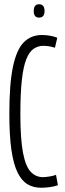

<svg xmlns="http://www.w3.org/2000/svg" viewBox="-20 -875 306 905"><path d="M24 -339Q24 -479 41 -560Q58 -641 92 -675.5Q126 -710 178 -710Q195 -710 214 -707Q233 -704 250 -697L239 -650Q211 -659 184 -659Q159 -659 138.5 -645Q118 -631 104 -596Q90 -561 83 -498Q76 -435 76 -338Q76 -219 88.5 -154.5Q101 -90 125 -65Q149 -40 182 -40Q193 -40 213 -43Q233 -46 244 -51L253 -2Q237 4 214.5 7Q192 10 174 10Q138 10 110.5 -6Q83 -22 63.5 -60.5Q44 -99 34 -167Q24 -235 24 -339ZM164 -792Q139 -792 139 -823Q139 -855 164 -855Q190 -855 190 -823Q190 -792 164 -792Z"/></svg>

Font: Georama Extra Condensed Light
Style: Regular
Weight: 300
Width: 2
Designer: Jean-Baptiste Levee
Foundry: Production Type
Version: Version 1.000